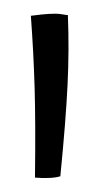

<svg xmlns="http://www.w3.org/2000/svg" viewBox="-20 -758 160 280"><path d="M61 -738Q66 -738 71.5 -737Q77 -736 79 -736Q81 -686 78.5 -634Q76 -582 68 -501Q62 -499 52 -498.5Q42 -498 31 -499Q32 -578 30.5 -629.5Q29 -681 25 -735Q32 -736 42 -737Q52 -738 61 -738Z"/></svg>

Font: Atma Light
Style: Regular
Weight: 300
Designer: Gregori Vincens, Jeremie Hornus, Riccardo Olocco, Yoann Minet.
Foundry: black foundry
Version: Version 1.102;PS 1.100;hotconv 1.0.86;makeotf.lib2.5.63406